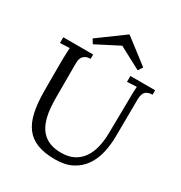

<svg xmlns="http://www.w3.org/2000/svg" viewBox="-214 -1083 1179 1251"><g transform="rotate(30 376.0 -457.5)"><path d="M650.4 -312Q649.9 -246.6 636 -187.3Q622.1 -127.9 590.6 -82.8Q559.1 -37.6 507.8 -10.7Q456.5 16.1 381.3 16.1Q301.3 16.1 247.1 -4.9Q192.9 -25.9 159.9 -69.6Q127 -113.3 112.8 -180.7Q98.6 -248 98.6 -340.8V-543.9Q98.6 -557.1 98.9 -573.2Q99.1 -589.4 99.9 -605.5Q100.6 -621.6 101.1 -636Q101.6 -650.4 102.5 -660.2L30.8 -657.2V-700.2H255.4V-667Q230 -667 216.1 -658.4Q202.1 -649.9 195.6 -637.7Q189 -625.5 187.7 -611.8Q186.5 -598.1 186.5 -587.9V-335.9Q186.5 -298.8 189.5 -262.5Q192.4 -226.1 200.4 -193.4Q208.5 -160.6 222.9 -132.8Q237.3 -105 260.3 -84.5Q283.2 -64 315.9 -52.5Q348.6 -41 393.6 -41Q447.8 -41 486.6 -60.5Q525.4 -80.1 550.5 -115.5Q575.7 -150.9 587.6 -199.7Q599.6 -248.5 600.6 -307.1L604.5 -587.9Q604.5 -629.9 607.4 -660.2L535.6 -655.8V-700.2H721.7V-667Q693.4 -666 679 -656.5Q664.6 -647 658.7 -630.9Q652.8 -614.7 652.6 -592.8Q652.3 -570.8 652.3 -543.9ZM394 -931.2H396.5L580.1 -790L558.1 -755.9L392.1 -844.2H390.1L220.2 -756.8L200.2 -789.1Z"/></g></svg>

Font: Lora
Style: Regular
Weight: 400
Designer: Olga Karpushina, Alexei Vanyashin
Foundry: Cyreal (www.cyreal.org, a@cyreal.org)
Version: Version 1.014